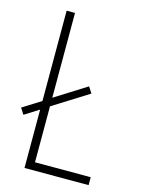

<svg xmlns="http://www.w3.org/2000/svg" viewBox="-110 -778 618 842"><g transform="rotate(15 199.0 -357.0)"><path d="M86 0H377V-36H124V-290L285 -391L267 -419L124 -329V-714H86V-304L3 -252L21 -224L86 -265Z"/></g></svg>

Font: Noto Sans Tamil Condensed ExtraLight
Style: Regular
Weight: 200
Width: 3
Designer: Jelle Bosma - Monotype Design Team
Foundry: Monotype Imaging Inc.
Version: Version 2.004